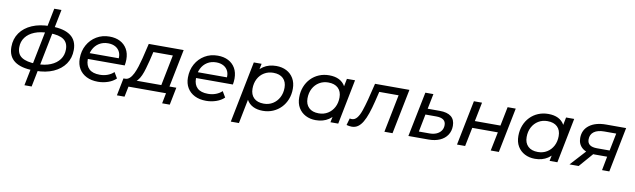

<svg xmlns="http://www.w3.org/2000/svg" viewBox="-49 -1390 7379 2232"><g transform="rotate(10 3640.5 -274.0)"><path d="M338 6Q191 5 114.5 -51Q38 -107 38 -219Q38 -314 88 -385Q138 -456 228.5 -495Q319 -534 441 -534H461Q607 -533 683 -477Q759 -421 759 -309Q759 -214 710 -143.5Q661 -73 572.5 -33.5Q484 6 365 6ZM355 -74H364Q458 -74 526 -102Q594 -130 631 -180.5Q668 -231 668 -299Q668 -378 614.5 -415.5Q561 -453 446 -453H436Q341 -453 272.5 -425.5Q204 -398 166.5 -348Q129 -298 129 -231Q129 -149 186 -112.5Q243 -76 355 -74ZM265 194 452 -742H537L350 194Z M1098 6Q1020 6 963 -22.5Q906 -51 875 -102.5Q844 -154 844 -224Q844 -314 883 -384Q922 -454 989.5 -494.5Q1057 -535 1143 -535Q1215 -535 1268 -507.5Q1321 -480 1350.5 -429Q1380 -378 1380 -306Q1380 -288 1378 -269.5Q1376 -251 1373 -235H914L926 -305H1327L1288 -281Q1297 -337 1280 -375.5Q1263 -414 1226.5 -434.5Q1190 -455 1139 -455Q1079 -455 1033.5 -426.5Q988 -398 963 -347.5Q938 -297 938 -229Q938 -157 979.5 -117.5Q1021 -78 1106 -78Q1156 -78 1199 -94.5Q1242 -111 1270 -139L1311 -70Q1273 -33 1216 -13.5Q1159 6 1098 6Z M1824 -45 1904 -446H1674L1649 -340Q1636 -291 1623 -244.5Q1610 -198 1593 -159.5Q1576 -121 1554 -96.5Q1532 -72 1501 -67L1402 -84Q1433 -83 1457 -105Q1481 -127 1500 -165.5Q1519 -204 1534.5 -253Q1550 -302 1563 -354L1605 -530H2017L1920 -45ZM1344 123 1385 -84H2009L1968 123H1878L1902 0H1459L1434 123Z M2375 6Q2297 6 2240 -22.5Q2183 -51 2152 -102.5Q2121 -154 2121 -224Q2121 -314 2160 -384Q2199 -454 2266.5 -494.5Q2334 -535 2420 -535Q2492 -535 2545 -507.5Q2598 -480 2627.5 -429Q2657 -378 2657 -306Q2657 -288 2655 -269.5Q2653 -251 2650 -235H2191L2203 -305H2604L2565 -281Q2574 -337 2557 -375.5Q2540 -414 2503.5 -434.5Q2467 -455 2416 -455Q2356 -455 2310.5 -426.5Q2265 -398 2240 -347.5Q2215 -297 2215 -229Q2215 -157 2256.5 -117.5Q2298 -78 2383 -78Q2433 -78 2476 -94.5Q2519 -111 2547 -139L2588 -70Q2550 -33 2493 -13.5Q2436 6 2375 6Z M3045 6Q2977 6 2928.5 -18.5Q2880 -43 2854 -89.5Q2828 -136 2828 -202Q2828 -302 2862 -376.5Q2896 -451 2959.5 -493Q3023 -535 3111 -535Q3179 -535 3231.5 -508Q3284 -481 3314.5 -429.5Q3345 -378 3345 -307Q3345 -239 3322.5 -182Q3300 -125 3259.5 -83Q3219 -41 3164 -17.5Q3109 6 3045 6ZM2701 194 2845 -530H2937L2909 -393L2878 -270L2864 -144L2797 194ZM3041 -78Q3101 -78 3147.5 -107Q3194 -136 3221 -186.5Q3248 -237 3248 -302Q3248 -372 3207 -411.5Q3166 -451 3090 -451Q3031 -451 2983.5 -422.5Q2936 -394 2909.5 -343.5Q2883 -293 2883 -227Q2883 -158 2924 -118Q2965 -78 3041 -78Z M3669 6Q3602 6 3549 -21.5Q3496 -49 3465.5 -100Q3435 -151 3435 -223Q3435 -291 3457.5 -348Q3480 -405 3520.5 -447Q3561 -489 3616 -512Q3671 -535 3735 -535Q3804 -535 3852 -511Q3900 -487 3926 -440.5Q3952 -394 3952 -327Q3952 -229 3918 -153.5Q3884 -78 3820.5 -36Q3757 6 3669 6ZM3690 -78Q3750 -78 3797 -107Q3844 -136 3870.5 -186.5Q3897 -237 3897 -302Q3897 -372 3856 -411.5Q3815 -451 3739 -451Q3680 -451 3633 -422.5Q3586 -394 3559 -343.5Q3532 -293 3532 -227Q3532 -158 3573 -118Q3614 -78 3690 -78ZM3843 0 3871 -137 3903 -260 3916 -386 3944 -530H4040L3935 0Z M4033 -1 4056 -82Q4063 -81 4069 -80Q4075 -79 4080 -79Q4116 -79 4142 -111Q4168 -143 4188 -201Q4208 -259 4228 -335L4276 -530H4682L4576 0H4480L4575 -476L4594 -446H4322L4348 -476L4312 -328Q4292 -246 4270.5 -183.5Q4249 -121 4224 -78.5Q4199 -36 4167.5 -14Q4136 8 4094 8Q4079 8 4064.5 5.5Q4050 3 4033 -1Z M5071 -351Q5161 -351 5206.5 -314.5Q5252 -278 5252 -205Q5252 -143 5221 -96.5Q5190 -50 5133.5 -25Q5077 0 5000 0H4763L4870 -530H4965L4929 -351ZM5000 -72Q5047 -72 5082 -87.5Q5117 -103 5136.5 -131Q5156 -159 5156 -197Q5156 -280 5042 -280H4915L4874 -72Z M5337 0 5443 -530H5539L5494 -305H5796L5841 -530H5937L5831 0H5735L5780 -222H5478L5433 0Z M6256 6Q6189 6 6136 -21.5Q6083 -49 6052.5 -100Q6022 -151 6022 -223Q6022 -291 6044.5 -348Q6067 -405 6107.5 -447Q6148 -489 6203 -512Q6258 -535 6322 -535Q6391 -535 6439 -511Q6487 -487 6513 -440.5Q6539 -394 6539 -327Q6539 -229 6505 -153.5Q6471 -78 6407.5 -36Q6344 6 6256 6ZM6277 -78Q6337 -78 6384 -107Q6431 -136 6457.5 -186.5Q6484 -237 6484 -302Q6484 -372 6443 -411.5Q6402 -451 6326 -451Q6267 -451 6220 -422.5Q6173 -394 6146 -343.5Q6119 -293 6119 -227Q6119 -158 6160 -118Q6201 -78 6277 -78ZM6430 0 6458 -137 6490 -260 6503 -386 6531 -530H6627L6522 0Z M7049 0 7085 -188 7098 -164H6931Q6836 -164 6785 -207.5Q6734 -251 6734 -324Q6734 -420 6806.5 -475Q6879 -530 7005 -530H7240L7135 0ZM6665 0 6850 -203H6949L6773 0ZM7091 -214 7144 -478 7154 -447H6997Q6919 -447 6876 -415.5Q6833 -384 6833 -325Q6833 -240 6947 -240H7110Z"/></g></svg>

Font: MOST Montserrat Medium
Style: Italic
Weight: 500
Italic angle: -11.3°
Designer: Julieta Ulanovsky
Foundry: Julieta Ulanovsky
Version: Version 8.000;March 11, 2024;FontCreator 15.0.0.2926 64-bit